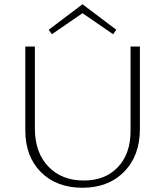

<svg xmlns="http://www.w3.org/2000/svg" viewBox="-20 -877 777 903"><path d="M368 -815 224 -716 209 -737 368 -857 527 -737 512 -716ZM594 -658H638V-271Q638 -145 564 -69.5Q490 6 368 6Q246 6 172.5 -67.5Q99 -141 99 -264V-658H144V-274Q144 -160 207 -94Q270 -28 374 -28Q475 -28 534.5 -91Q594 -154 594 -261Z"/></svg>

Font: EauTestSC Light
Style: Regular
Weight: 300
Designer: Christian Thalmann (Catharsis Fonts)
Version: Version 0.001;PS 000.001;hotconv 1.0.88;makeotf.lib2.5.64775